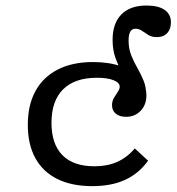

<svg xmlns="http://www.w3.org/2000/svg" viewBox="-20 -646 624 678"><path d="M439.7 -311.3Q439.7 -333.2 430.5 -353.4Q421.2 -373.6 408.7 -395.4Q396.2 -417.1 386.9 -444Q377.6 -470.9 377.6 -505.5Q377.6 -563.8 408.7 -595.1Q439.7 -626.5 497.3 -626.5Q538.9 -626.5 561.2 -611.2Q583.6 -595.8 583.6 -566.9Q583.6 -543.4 570.5 -529.2Q557.3 -514.9 534.5 -514.9Q515.9 -514.9 503.7 -522.5Q491.5 -530.1 481.3 -537.3Q471.1 -544.5 457.8 -544.5Q434.1 -544.5 434.1 -502.6Q434.1 -474 443.4 -450.8Q452.6 -427.6 465.1 -405.9Q477.6 -384.3 486.9 -361.6Q496.2 -338.9 496.2 -311.3ZM306.2 11.3Q233.6 11.3 182.7 -13.8Q131.7 -38.9 105 -87.3Q78.2 -135.7 78.2 -204.9Q78.2 -275.7 105.5 -325Q132.7 -374.3 184.3 -400.6Q235.8 -426.9 308.7 -426.9Q365.3 -426.9 407.3 -411.9Q449.4 -397 473.2 -370.7Q497 -344.4 497 -308.8Q497 -276.1 476.7 -254.8Q456.5 -233.5 425.1 -233.5Q402.1 -233.5 388.9 -244.6Q375.6 -255.6 375.6 -274.3Q375.6 -289 382.4 -300.5Q389.2 -311.9 395.9 -321.7Q402.7 -331.6 402.7 -339.9Q402.7 -354.2 380.9 -362.8Q359.2 -371.4 322.4 -371.4Q244 -371.4 202.9 -330.6Q161.8 -289.9 161.8 -212.3Q161.8 -137.2 200.5 -98Q239.1 -58.8 313.9 -58.8Q358.5 -58.8 393.4 -74.1Q428.2 -89.5 456.1 -121.7L502.9 -78.6Q470.4 -33.3 422 -11Q373.5 11.3 306.2 11.3Z"/></svg>

Font: Playfair 5pt SemiExpanded Light
Style: Regular
Weight: 300
Width: 6
Designer: Claus Eggers Sørensen
Foundry: Claus Eggers Sørensen
Version: Version 2.203